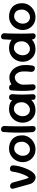

<svg xmlns="http://www.w3.org/2000/svg" viewBox="1441 -2131 690 3612"><g transform="rotate(-90 1786.0 -325.0)"><path d="M250 0Q236 -1 219.5 -6.5Q203 -12 186.5 -23.5Q170 -35 155.5 -54Q141 -73 131 -101L42 -421Q42 -421 41 -429Q40 -437 42.5 -447.5Q45 -458 54 -467.5Q63 -477 82 -479Q101 -482 114.5 -477Q128 -472 137 -464Q146 -456 150.5 -449.5Q155 -443 155 -443L202 -269Q218 -214 229 -177.5Q240 -141 250 -131Q259 -131 276 -160Q293 -189 314 -241Q329 -281 338.5 -314.5Q348 -348 354 -378.5Q360 -409 364 -438Q364 -438 365.5 -445.5Q367 -453 373 -462Q379 -471 391.5 -477.5Q404 -484 426 -482Q448 -479 460 -469.5Q472 -460 476 -448.5Q480 -437 480.5 -428.5Q481 -420 481 -420Q479 -389 473.5 -356.5Q468 -324 459.5 -293.5Q451 -263 442 -236Q433 -209 424 -188Q397 -118 367.5 -76Q338 -34 308 -16Q278 2 250 0Z M784 -2Q730 -2 685.5 -20.5Q641 -39 609 -72Q577 -105 559 -149Q541 -193 541 -243Q541 -293 560 -339.5Q579 -386 613 -422Q647 -458 693 -479Q739 -500 792 -500Q846 -500 892 -485Q938 -470 972.5 -439.5Q1007 -409 1026.5 -361.5Q1046 -314 1046 -250Q1046 -200 1025.5 -155Q1005 -110 968.5 -75.5Q932 -41 884.5 -21.5Q837 -2 784 -2ZM782 -106Q811 -106 837 -118Q863 -130 883 -151Q903 -172 914.5 -199Q926 -226 926 -256Q926 -307 909.5 -340Q893 -373 864 -388.5Q835 -404 797 -404Q769 -404 744 -390Q719 -376 700.5 -352.5Q682 -329 671.5 -300.5Q661 -272 661 -242Q661 -202 676 -171.5Q691 -141 718.5 -123.5Q746 -106 782 -106Z M1172 0Q1152 0 1139.5 -7.5Q1127 -15 1120 -25.5Q1113 -36 1110 -43.5Q1107 -51 1107 -51Q1103 -94 1100.5 -148.5Q1098 -203 1097 -263.5Q1096 -324 1097.5 -385.5Q1099 -447 1102 -504.5Q1105 -562 1109 -611Q1109 -611 1110.5 -617.5Q1112 -624 1118 -632Q1124 -640 1135 -645.5Q1146 -651 1165 -650Q1185 -648 1196.5 -639.5Q1208 -631 1213.5 -620.5Q1219 -610 1221 -602.5Q1223 -595 1223 -595Q1220 -556 1218.5 -503.5Q1217 -451 1216 -391.5Q1215 -332 1215.5 -271Q1216 -210 1217 -152Q1218 -94 1221 -45Q1221 -45 1219.5 -38Q1218 -31 1214 -22Q1210 -13 1200 -6.5Q1190 0 1172 0Z M1522 -2Q1470 -1 1426.5 -19.5Q1383 -38 1351 -71.5Q1319 -105 1301.5 -149Q1284 -193 1284 -243Q1284 -297 1303.5 -344Q1323 -391 1357 -425.5Q1391 -460 1436.5 -479.5Q1482 -499 1534 -500Q1609 -500 1663 -473.5Q1717 -447 1745.5 -391.5Q1774 -336 1774 -250Q1774 -200 1757 -155.5Q1740 -111 1708 -77Q1676 -43 1629 -23Q1582 -3 1522 -2ZM1527 -107Q1555 -107 1580.5 -119.5Q1606 -132 1626 -153Q1646 -174 1657.5 -201.5Q1669 -229 1669 -260Q1669 -311 1652.5 -344Q1636 -377 1607.5 -393Q1579 -409 1541 -409Q1514 -409 1489 -395Q1464 -381 1445.5 -357Q1427 -333 1416.5 -304Q1406 -275 1406 -244Q1406 -205 1421 -173.5Q1436 -142 1463 -124.5Q1490 -107 1527 -107ZM1772 -1Q1753 -1 1741 -7.5Q1729 -14 1723 -20.5Q1717 -27 1717 -27Q1710 -100 1706 -172Q1702 -244 1703.5 -319Q1705 -394 1712 -475Q1712 -475 1717 -481.5Q1722 -488 1734 -494Q1746 -500 1767 -499Q1788 -497 1799.5 -487.5Q1811 -478 1815 -465.5Q1819 -453 1820 -444Q1821 -435 1821 -435Q1817 -384 1814.5 -340Q1812 -296 1812.5 -251.5Q1813 -207 1815 -157Q1817 -107 1820 -46Q1820 -46 1819 -39Q1818 -32 1813.5 -23.5Q1809 -15 1799.5 -8Q1790 -1 1772 -1Z M2288 -17Q2268 -22 2258 -33Q2248 -44 2244.5 -56Q2241 -68 2240.5 -76.5Q2240 -85 2240 -85Q2250 -163 2248 -228.5Q2246 -294 2224 -331Q2206 -365 2180 -379.5Q2154 -394 2125.5 -391Q2097 -388 2069 -369Q2038 -347 2021.5 -315.5Q2005 -284 1999 -250.5Q1993 -217 1992 -186Q1992 -156 1992 -133.5Q1992 -111 1993 -94Q1994 -77 1994 -64Q1994 -64 1994 -59Q1994 -54 1991 -47Q1988 -40 1980 -34Q1972 -28 1956 -27Q1942 -26 1931 -33Q1920 -40 1913.5 -47.5Q1907 -55 1907 -55Q1897 -72 1896 -88Q1895 -104 1896 -125Q1897 -146 1893 -176Q1890 -213 1890.5 -243Q1891 -273 1895 -298Q1899 -323 1908 -346Q1917 -369 1933 -392Q1953 -418 1983 -440.5Q2013 -463 2049 -477Q2085 -491 2123.5 -493.5Q2162 -496 2199 -484Q2223 -474 2247.5 -458Q2272 -442 2293.5 -418Q2315 -394 2332 -360Q2349 -326 2360 -281Q2370 -229 2369 -176Q2368 -123 2358 -58Q2358 -58 2356 -50Q2354 -42 2347.5 -32Q2341 -22 2327 -16.5Q2313 -11 2288 -17ZM1952 -1Q1935 -2 1923.5 -8.5Q1912 -15 1905 -24Q1898 -33 1895.5 -39Q1893 -45 1893 -45Q1887 -99 1884.5 -148Q1882 -197 1882 -245.5Q1882 -294 1884.5 -346Q1887 -398 1892 -458Q1892 -458 1893.5 -464.5Q1895 -471 1900 -479Q1905 -487 1916.5 -493Q1928 -499 1947 -499Q1968 -498 1979.5 -490Q1991 -482 1997 -471Q2003 -460 2004.5 -452Q2006 -444 2006 -444Q2003 -395 2001 -348.5Q1999 -302 1999 -254.5Q1999 -207 2000.5 -155.5Q2002 -104 2006 -45Q2006 -45 2004.5 -38Q2003 -31 1998 -22Q1993 -13 1982 -6.5Q1971 0 1952 -1Z M2668 -2Q2616 -1 2572.5 -19.5Q2529 -38 2497 -71.5Q2465 -105 2447.5 -149Q2430 -193 2430 -243Q2430 -297 2449.5 -344Q2469 -391 2503 -425.5Q2537 -460 2582.5 -479.5Q2628 -499 2680 -500Q2755 -500 2809 -473.5Q2863 -447 2891.5 -391.5Q2920 -336 2920 -250Q2920 -200 2903 -155.5Q2886 -111 2854 -77Q2822 -43 2775 -23Q2728 -3 2668 -2ZM2673 -107Q2701 -107 2726.5 -119.5Q2752 -132 2772 -153Q2792 -174 2803.5 -201.5Q2815 -229 2815 -260Q2815 -311 2798.5 -344Q2782 -377 2753.5 -393Q2725 -409 2687 -409Q2660 -409 2635 -395Q2610 -381 2591.5 -357Q2573 -333 2562.5 -304Q2552 -275 2552 -244Q2552 -205 2567 -173.5Q2582 -142 2609 -124.5Q2636 -107 2673 -107ZM2915 0Q2896 0 2883.5 -7.5Q2871 -15 2863.5 -25.5Q2856 -36 2853.5 -43.5Q2851 -51 2851 -51Q2846 -94 2843.5 -148.5Q2841 -203 2840.5 -263.5Q2840 -324 2841.5 -385.5Q2843 -447 2846 -504.5Q2849 -562 2853 -611Q2853 -611 2854.5 -617.5Q2856 -624 2862 -632Q2868 -640 2879 -645.5Q2890 -651 2909 -650Q2929 -648 2940.5 -639.5Q2952 -631 2957.5 -620.5Q2963 -610 2965 -602.5Q2967 -595 2967 -595Q2964 -556 2962.5 -503.5Q2961 -451 2960 -391.5Q2959 -332 2959 -271Q2959 -210 2960.5 -152Q2962 -94 2965 -45Q2965 -45 2964 -38Q2963 -31 2958.5 -22.5Q2954 -14 2943.5 -7Q2933 0 2915 0Z M3270 -2Q3216 -2 3171.5 -20.5Q3127 -39 3095 -72Q3063 -105 3045 -149Q3027 -193 3027 -243Q3027 -293 3046 -339.5Q3065 -386 3099 -422Q3133 -458 3179 -479Q3225 -500 3278 -500Q3332 -500 3378 -485Q3424 -470 3458.5 -439.5Q3493 -409 3512.5 -361.5Q3532 -314 3532 -250Q3532 -200 3511.5 -155Q3491 -110 3454.5 -75.5Q3418 -41 3370.5 -21.5Q3323 -2 3270 -2ZM3268 -106Q3297 -106 3323 -118Q3349 -130 3369 -151Q3389 -172 3400.5 -199Q3412 -226 3412 -256Q3412 -307 3395.5 -340Q3379 -373 3350 -388.5Q3321 -404 3283 -404Q3255 -404 3230 -390Q3205 -376 3186.5 -352.5Q3168 -329 3157.5 -300.5Q3147 -272 3147 -242Q3147 -202 3162 -171.5Q3177 -141 3204.5 -123.5Q3232 -106 3268 -106Z"/></g></svg>

Font: Sour Gummy Black Medium
Style: Regular
Weight: 500
Version: Version 1.000